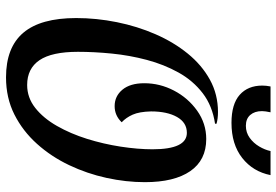

<svg xmlns="http://www.w3.org/2000/svg" viewBox="-164 -756 941 654"><g transform="rotate(90 307.0 -428.5)"><path d="M243 22Q141 22 91 -37Q41 -96 41 -217Q41 -286 55 -355.5Q69 -425 96 -487Q123 -549 162 -597Q201 -645 251 -672.5Q301 -700 361 -700Q384 -700 401 -695V-690Q340 -681 297 -648Q254 -615 226.5 -565.5Q199 -516 183.5 -457.5Q168 -399 162 -338.5Q156 -278 156 -223Q156 -134 184.5 -92Q213 -50 269 -50Q312 -50 347 -77.5Q382 -105 408.5 -151.5Q435 -198 452.5 -254Q470 -310 479 -368.5Q488 -427 488 -477Q488 -594 432 -594Q397 -594 378 -560.5Q359 -527 359 -472Q360 -432 370 -409.5Q380 -387 396 -372Q373 -348 341 -348Q307 -348 285 -374.5Q263 -401 263 -449Q263 -502 288 -550Q313 -598 356.5 -629Q400 -660 453 -660Q525 -660 562.5 -605.5Q600 -551 600 -451Q600 -387 585.5 -320.5Q571 -254 542 -193Q513 -132 469.5 -83.5Q426 -35 369.5 -6.5Q313 22 243 22ZM398 -746Q334 -746 302.5 -774Q271 -802 271 -851Q271 -864 274 -879H362Q360 -869 359 -862.5Q358 -856 358 -850Q358 -825 371 -810Q384 -795 408 -795Q431 -795 449 -808Q467 -821 478.5 -840.5Q490 -860 494 -879H576Q564 -819 517.5 -782.5Q471 -746 398 -746Z"/></g></svg>

Font: Sansita Swashed
Style: Regular
Weight: 400
Designer: Pablo Cosgaya
Foundry: Omnibus-Type
Version: Version 1.003; ttfautohint (v1.8.3)